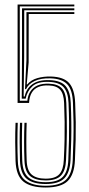

<svg xmlns="http://www.w3.org/2000/svg" viewBox="-20 -820 394 846"><path d="M181.2 6.2Q116 6.2 83.5 -19.6Q51 -45.5 48.5 -110.8Q47.2 -150.5 47 -193.1Q46.8 -235.8 48.5 -278.8H58.2Q56.8 -238.5 56.8 -195Q56.8 -151.5 58.5 -111Q60.8 -48.2 92 -24.9Q123.2 -1.5 181.2 -1.5Q243.5 -1.5 270.8 -28.1Q298 -54.8 300.5 -114.5Q302.8 -167.2 303.6 -206.9Q304.5 -246.5 304 -283.9Q303.5 -321.2 301.5 -367Q299.2 -425.8 275.4 -449.6Q251.5 -473.5 202 -474.8Q160 -476 132.5 -463Q105 -450 94.8 -427.2H90.2L96.5 -554.8V-766.5H307.5V-758.2H106.5L106.2 -544.8L97.8 -448H100.2Q116.5 -467.8 144.6 -475.8Q172.8 -483.8 204.8 -482.8Q260.5 -481.2 284.6 -454.1Q308.8 -427 311.2 -366.8Q313.2 -320 313.8 -281.5Q314.2 -243 313.4 -203.5Q312.5 -164 310.2 -114.5Q307.5 -51 278.4 -22.4Q249.2 6.2 181.2 6.2ZM181.2 -9.2Q125.8 -9.2 98 -32Q70.2 -54.8 68 -112.2Q66.8 -150 66.6 -193.2Q66.5 -236.5 68 -278.8H77.8Q76.5 -239.5 76.5 -195.5Q76.5 -151.5 78 -112.5Q80 -60 104.9 -38.6Q129.8 -17.2 181.2 -17.2Q234 -17.2 256.5 -40.5Q279 -63.8 281 -115Q283.2 -167 284 -205.8Q284.8 -244.5 284.4 -281.8Q284 -319 282 -366.5Q280.2 -413.2 260.5 -435.5Q240.8 -457.8 194.8 -459.2Q146 -461 122.8 -439.8Q99.5 -418.5 93 -385.2H75.8L77 -582.5V-783.2H307.5V-774.8H86.8L86.5 -569.5L84.2 -394.8H88.8Q95.5 -429.5 122.8 -449Q150 -468.5 197.5 -467Q249 -465.2 269.4 -440.5Q289.8 -415.8 291.8 -366.8Q293.8 -320.5 294.2 -282.4Q294.8 -244.2 293.9 -204.8Q293 -165.2 290.8 -114.8Q288 -59.8 263.6 -34.5Q239.2 -9.2 181.2 -9.2ZM181.2 -25Q136 -25 112.9 -44.1Q89.8 -63.2 87.8 -112.2Q86.2 -153.5 86.2 -195Q86.2 -236.5 87.8 -278.8H97.5Q96 -239 96 -195.5Q96 -152 97.5 -113.2Q99 -68.5 119.8 -50.6Q140.5 -32.8 181.2 -32.8Q223.8 -32.8 241.6 -52.6Q259.5 -72.5 261.2 -115.5Q263.8 -166.2 264.5 -205.5Q265.2 -244.8 264.8 -282.5Q264.2 -320.2 262.5 -366Q261 -406.2 245.4 -424.2Q229.8 -442.2 195 -443.5Q168 -444.8 149 -436.8Q130 -428.8 119.8 -411.4Q109.5 -394 108 -366.5H57.5V-800H307.5V-791.8H67.2V-376H100.5Q103 -400.8 114.4 -417.9Q125.8 -435 146.1 -443.8Q166.5 -452.5 196.5 -451.2Q234.5 -450 252.5 -430.9Q270.5 -411.8 272.2 -366.2Q273.5 -329.2 274.1 -299.2Q274.8 -269.2 274.6 -241.2Q274.5 -213.2 273.6 -182.9Q272.8 -152.5 271 -115Q269 -68.5 249 -46.8Q229 -25 181.2 -25Z"/></svg>

Font: Big Shoulders Inline Text ExtraLight
Style: Regular
Weight: 250
Version: Version 2.002